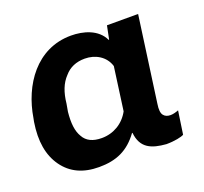

<svg xmlns="http://www.w3.org/2000/svg" viewBox="-102 -659 844 794"><g transform="rotate(-20 320.5 -262.5)"><path d="M209 10C285 10 339 -14 384 -76H386C393 -6 439 11 502 16C539 16 570 9 580 3L595 -99C585 -95 571 -91 560 -91C546 -91 536 -95 529 -104C522 -113 520 -129 524 -154L576 -530H439L427 -471H425C400 -524 338 -541 284 -541C132 -541 44 -411 22 -273L19 -258C6 -176 17 -112 52 -63C87 -14 139 10 209 10ZM260 -99C221 -99 194 -112 180 -138C164 -164 160 -200 165 -249L171 -283C176 -331 190 -367 215 -393C237 -419 267 -432 305 -432C351 -432 394 -408 408 -362L382 -172C357 -126 312 -99 260 -99Z"/></g></svg>

Font: Cheyenne Sans
Style: Bold Italic
Weight: 700
Italic angle: -8.13011°
Designer: The Public Sans project authors (U.S. Web Design System), Libre Franklin designed by Pablo Impallari and Rodrigo Fuenzal
Foundry: The Cheyenne Sans Project Authors
Version: Version 2.007